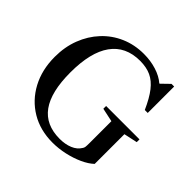

<svg xmlns="http://www.w3.org/2000/svg" viewBox="-187 -971 1179 1179"><g transform="rotate(45 403.0 -381.0)"><path d="M415.5 10.5Q309 10.5 227.2 -38.2Q145.5 -87 99.2 -173.5Q53 -260 53 -372Q53 -458.5 81 -531.2Q109 -604 159.5 -658.2Q210 -712.5 278.5 -742.2Q347 -772 428 -772Q486.5 -772 537.5 -756Q588.5 -740 622 -711H625.5L677.5 -761.5H700.5V-532H675Q643 -604 610 -646.2Q577 -688.5 536.8 -707Q496.5 -725.5 441.5 -725.5Q316.5 -725.5 252.5 -636.2Q188.5 -547 188.5 -372.5Q188.5 -203.5 248.5 -120.2Q308.5 -37 430.5 -37Q478 -37 515 -52.2Q552 -67.5 570 -97.5Q575.5 -104.5 577 -114.2Q578.5 -124 578.5 -149V-338.5L489.5 -357.5V-381.5H779.5V-357.5L691.5 -338.5V-80.5Q663.5 -54 618.5 -33.5Q573.5 -13 520.5 -1.2Q467.5 10.5 415.5 10.5Z"/></g></svg>

Font: Libre Caslon Text
Style: Regular
Weight: 400
Designer: Pablo Impallari, Rodrigo Fuenzalida, Katja Schimmel
Foundry: Pablo Impallari, Rodrigo Fuenzalida
Version: Version 2.000